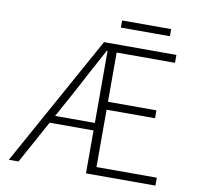

<svg xmlns="http://www.w3.org/2000/svg" viewBox="-85 -868 979 956"><g transform="rotate(10 404.5 -390.5)"><path d="M283 -388 210 -255H411V-619H407Q376 -563 345.5 -505.5Q315 -448 283 -388ZM21 0 386 -659H752V-619H457V-370H702V-330H457V-40H762V0H411V-217H189L70 0ZM456 -745V-781H704V-745Z"/></g></svg>

Font: Giro Light
Style: Regular
Weight: 300
Designer: Paul D. Hunt
Foundry: Adobe Systems Incorporated
Version: Version 1.000;PS 1.0;hotconv 1.0.88;makeotf.lib2.5.647800